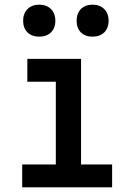

<svg xmlns="http://www.w3.org/2000/svg" viewBox="-20 -802 540 822"><path d="M148 -645C190 -645 217 -671 217 -713C217 -755 190 -782 148 -782C106 -782 79 -755 79 -713C79 -671 106 -645 148 -645ZM376 -645C418 -645 445 -671 445 -713C445 -755 418 -782 376 -782C334 -782 308 -755 308 -713C308 -671 334 -645 376 -645ZM460 0V-98H327V-550H97V-452H219V-98H75V0Z"/></svg>

Font: Tekne LDO SemiBold
Style: Regular
Weight: 600
Monospace: yes
Designer: Alessio Laiso, Mario Rullo, Paolo Rosset
Foundry: Alessio Laiso
Version: Version 1.000;hotconv 1.0.109;makeotfexe 2.5.65596